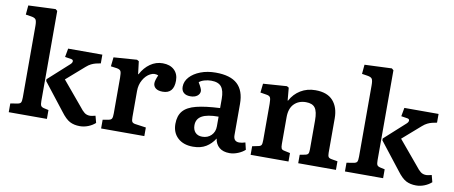

<svg xmlns="http://www.w3.org/2000/svg" viewBox="-68 -1048 3175 1343"><g transform="rotate(10 1519.5 -376.5)"><path d="M36 0V-62L85 -70Q104 -73 109.5 -82.5Q115 -92 115 -119V-626Q115 -660 107.5 -671.5Q100 -683 74 -687L35 -693L41 -759L234 -767L247 -756V-117Q247 -93 252 -83.5Q257 -74 275 -70L307 -63V0ZM542 10Q501 10 471 -5.5Q441 -21 406 -68L256 -260V-273L403 -406Q416 -418 415.5 -429Q415 -440 401 -442L357 -449L368 -510H611V-448L577 -441Q561 -437 544.5 -429Q528 -421 510 -405L383 -294L526 -123Q544 -99 560 -86.5Q576 -74 600 -74Q611 -74 638 -81L651 -32Q630 -13 601 -1.5Q572 10 542 10Z M692 0V-62L736 -70Q751 -73 756 -83Q761 -93 761 -119V-372Q761 -406 755.5 -418Q750 -430 728 -434L684 -440L691 -505L856 -517L870 -509L881 -419H884Q910 -468 950 -496Q990 -524 1038 -524Q1090 -524 1120 -496Q1150 -468 1150 -420Q1150 -328 1071 -328Q1038 -328 1021 -341.5Q1004 -355 1004 -377Q1004 -396 1021 -435Q993 -447 963.5 -431.5Q934 -416 914 -381Q894 -346 894 -302V-117Q894 -93 899 -84Q904 -75 921 -72L999 -61V0Z M1346 14Q1278 14 1238 -23Q1198 -60 1198 -122Q1198 -180 1227 -214Q1256 -248 1319.5 -264Q1383 -280 1487 -285V-351Q1487 -409 1465.5 -436Q1444 -463 1393 -463Q1369 -463 1345 -456Q1321 -449 1308 -437Q1334 -394 1334 -379Q1334 -358 1316 -344Q1298 -330 1267 -330Q1236 -330 1219.5 -345Q1203 -360 1203 -387Q1203 -425 1231 -456Q1259 -487 1307 -505.5Q1355 -524 1415 -524Q1519 -524 1569 -478Q1619 -432 1619 -338V-116Q1619 -71 1660 -71Q1679 -71 1703 -79L1715 -29Q1696 -11 1665.5 1.5Q1635 14 1606 14Q1560 14 1533 -8.5Q1506 -31 1500 -71Q1476 -32 1438.5 -9Q1401 14 1346 14ZM1398 -66Q1437 -66 1462 -91Q1487 -116 1487 -155V-224Q1407 -224 1369 -202.5Q1331 -181 1331 -136Q1331 -104 1348.5 -85Q1366 -66 1398 -66Z M1754 0V-61L1797 -70Q1813 -73 1818 -82Q1823 -91 1823 -118V-374Q1823 -408 1817 -419.5Q1811 -431 1789 -434L1746 -441L1753 -505L1921 -517L1935 -509L1943 -419H1946Q1972 -468 2018 -496Q2064 -524 2123 -524Q2207 -524 2248 -478Q2289 -432 2289 -353V-109Q2289 -88 2294.5 -79.5Q2300 -71 2319 -68L2360 -61V0H2092V-60L2128 -67Q2145 -70 2150.5 -78.5Q2156 -87 2156 -109V-316Q2156 -378 2137 -404Q2118 -430 2072 -430Q2020 -430 1988 -397.5Q1956 -365 1956 -303V-112Q1956 -90 1960.5 -81Q1965 -72 1981 -69L2023 -60V0Z M2424 0V-62L2473 -70Q2492 -73 2497.5 -82.5Q2503 -92 2503 -119V-626Q2503 -660 2495.5 -671.5Q2488 -683 2462 -687L2423 -693L2429 -759L2622 -767L2635 -756V-117Q2635 -93 2640 -83.5Q2645 -74 2663 -70L2695 -63V0ZM2930 10Q2889 10 2859 -5.5Q2829 -21 2794 -68L2644 -260V-273L2791 -406Q2804 -418 2803.5 -429Q2803 -440 2789 -442L2745 -449L2756 -510H2999V-448L2965 -441Q2949 -437 2932.5 -429Q2916 -421 2898 -405L2771 -294L2914 -123Q2932 -99 2948 -86.5Q2964 -74 2988 -74Q2999 -74 3026 -81L3039 -32Q3018 -13 2989 -1.5Q2960 10 2930 10Z"/></g></svg>

Font: Literata 12pt SemiBold
Style: Regular
Weight: 600
Designer: Latin by Veronika Burian and Jose Scaglione. Greek by Irene Vlachou. Cyrillic by Vera Evstafieva.
Foundry: TypeTogether
Version: Version 3.002